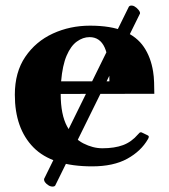

<svg xmlns="http://www.w3.org/2000/svg" viewBox="-20 -588 612 695"><path d="M313.5 14.2Q168.5 14.2 101.1 -54.4Q33.7 -123 33.7 -245.1Q33.7 -326.7 71.5 -382.3Q109.4 -438 171.4 -466.6Q233.4 -495.1 305.7 -495.1Q381.3 -495.1 428.5 -475.1Q475.6 -455.1 500.7 -418Q525.9 -380.9 534.2 -329.1Q537.1 -311.5 537.8 -290Q538.6 -268.6 538.6 -248.5L199.7 -248Q199.7 -172.9 223.1 -129.9Q246.6 -86.9 281.5 -69.1Q316.4 -51.3 350.6 -51.3Q394.5 -51.3 425.3 -62.7Q456.1 -74.2 479.5 -101.6Q481.9 -104 484.6 -106.9Q487.3 -109.9 492.2 -108.9L513.7 -98.6Q518.6 -96.7 518.6 -92.8Q518.6 -90.8 517.8 -88.9Q517.1 -86.9 515.6 -84.5Q490.7 -41 440.7 -13.4Q390.6 14.2 313.5 14.2ZM201.2 -293.5H376Q376 -378.4 358.9 -416Q341.8 -453.6 304.2 -453.6Q280.3 -453.6 258.3 -437.7Q236.3 -421.9 221.2 -386.7Q206.1 -351.6 201.2 -293.5ZM446.3 -563.5Q449.2 -567.9 456.1 -567.9Q461.9 -567.9 466.8 -564.9Q474.6 -560.5 481.2 -552.5Q487.8 -544.4 486.8 -539.1L179.7 84Q176.8 87.4 171.4 87.4Q162.6 87.4 155.8 83Q138.2 71.8 139.6 59.6Z"/></svg>

Font: Gelasio
Style: Bold
Weight: 700
Designer: Eben Sorkin
Foundry: Eben Sorkin
Version: Version 1.008